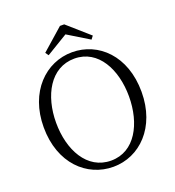

<svg xmlns="http://www.w3.org/2000/svg" viewBox="-163 -1048 1087 1191"><g transform="rotate(-20 381.0 -452.5)"><path d="M382 -26C223 -26 140 -184 140 -363C140 -541 223 -699 382 -699C539 -699 621 -541 621 -363C621 -184 539 -26 382 -26ZM382 15C555 15 704 -128 704 -363C704 -602 555 -741 382 -741C208 -741 58 -597 58 -363C58 -124 208 15 382 15ZM396 -920H368L225 -794L240 -773L382 -859L523 -773L539 -794Z"/></g></svg>

Font: Kiri Minchoo Light
Style: Regular
Weight: 300
Designer: Ryoko NISHIZUKA 西塚涼子 (kana & ideographs); Frank Grießhammer (Latin, Greek & Cyrillic);
akenotsuki.com/eyeben/fonts/ (U+
Foundry: Adobe
akenotsuki.com/eyeben/fonts/
Version: Version 4.002;hotconv 1.0.119;makeotfexe 2.5.65604